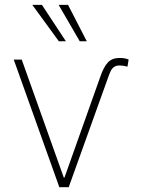

<svg xmlns="http://www.w3.org/2000/svg" viewBox="-20 -778 592 798"><path d="M70.3 -530.3 245.1 -40H248L396.5 -458Q410.6 -499.5 428.2 -518.3Q445.8 -537.1 476.6 -537.1Q501 -537.1 514.6 -530.3L509.8 -501Q491.7 -505.9 477.5 -505.9Q463.4 -505.9 454.8 -500.2Q446.3 -494.6 441.2 -484.9Q436 -475.1 429.7 -457L265.6 0H226.6L37.1 -530.3ZM114.3 -757.8H154.3L253.9 -606.4H224.6ZM223.6 -757.8H262.7L340.8 -606.4H311.5Z"/></svg>

Font: Pretendard Thin
Style: Regular
Weight: 100
Designer: Base glyphs from Inter by Rasmus Andersson; Hangeul glyphs from Noto Sans CJK(Source Han Sans) by Jang Soo-young and Kan
Foundry: Kil Hyung-jin
Version: Version 1.309